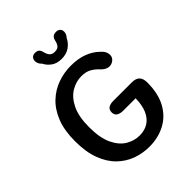

<svg xmlns="http://www.w3.org/2000/svg" viewBox="-231 -944 1080 1080"><g transform="rotate(-45 309.5 -403.5)"><path d="M320.5 10.5Q267.5 10.5 218.5 -7.2Q169.5 -25 130.5 -63Q91.5 -101 68.8 -161.5Q46 -222 46 -307.5Q46 -393.5 70 -453.8Q94 -514 134.8 -552Q175.5 -590 226 -607.5Q276.5 -625 329.5 -625Q386.5 -625 429 -609Q471.5 -593 502 -563.5Q516.5 -551 523 -538Q529.5 -525 529.5 -512.5Q529.5 -493 514.8 -480.5Q500 -468 482 -468Q468.5 -468 455.5 -475Q442.5 -482 432.5 -493Q416 -512 391.5 -526.8Q367 -541.5 330 -541.5Q287 -541.5 247.5 -517.8Q208 -494 183 -442.5Q158 -391 158 -307.5Q158 -222 182.5 -170.5Q207 -119 245.5 -96Q284 -73 326.5 -73Q366.5 -73 395.5 -91.2Q424.5 -109.5 440.8 -146Q457 -182.5 458 -237.5H360Q335 -237.5 320.8 -246.8Q306.5 -256 306.5 -276.5Q306.5 -297.5 320.2 -306.8Q334 -316 359 -316H506Q538.5 -316 553 -300.2Q567.5 -284.5 567.5 -254.5Q567.5 -165.5 535 -106.8Q502.5 -48 446.5 -18.8Q390.5 10.5 320.5 10.5ZM405.5 -818.5Q421.5 -818.5 430.2 -809.8Q439 -801 439 -786.5Q439 -779 435.5 -769.8Q432 -760.5 423.5 -751.5Q411.5 -725.5 385.8 -706.8Q360 -688 321 -688Q283.5 -688 259.5 -705.5Q235.5 -723 223.5 -747.5Q213 -757 209 -767Q205 -777 205 -785.5Q205 -800.5 214 -809.5Q223 -818.5 237.5 -818.5Q257 -818.5 265.2 -809Q273.5 -799.5 276 -786Q279 -770.5 288.8 -757Q298.5 -743.5 322 -743.5Q345.5 -743.5 355 -757Q364.5 -770.5 367 -785.5Q369.5 -799.5 378 -809Q386.5 -818.5 405.5 -818.5Z"/></g></svg>

Font: Sono Monospace Medium
Style: Regular
Weight: 500
Designer: Tyler Finck
Foundry: Tyler Finck
Version: Version 2.112